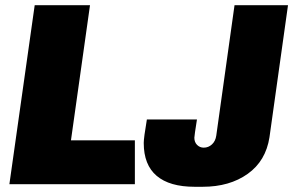

<svg xmlns="http://www.w3.org/2000/svg" viewBox="-20 -706 1124 736"><path d="M325 -686 252 -168H497V0H16L113 -686ZM1013 -180Q999 -89 929.5 -39.5Q860 10 757 10H726Q630 10 580.5 -32Q531 -74 531 -158Q531 -177 543 -248H735Q725 -185 725 -178Q725 -161 735.5 -150.5Q746 -140 761 -140Q779 -140 792.5 -152.5Q806 -165 809 -186L879 -686H1084Z"/></svg>

Font: Chivo Black Italic
Style: Regular
Weight: 900
Italic angle: -8.05°
Designer: Hector Gatti
Foundry: Omnibus-Type
Version: Version 1.007